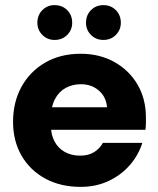

<svg xmlns="http://www.w3.org/2000/svg" viewBox="-20 -718 616 750"><path d="M295 12Q217 12 157.5 -20Q98 -52 64.5 -109.5Q31 -167 31 -242Q31 -319 64 -379Q97 -439 156.5 -473.5Q216 -508 295 -508Q369 -508 426.5 -476Q484 -444 517 -388Q550 -332 550 -259Q550 -249 550 -236.5Q550 -224 548 -211H137V-299H398Q395 -339 366.5 -364Q338 -389 296 -389Q263 -389 236.5 -374.5Q210 -360 194.5 -330.5Q179 -301 179 -255V-226Q179 -192 193 -165.5Q207 -139 233 -124.5Q259 -110 293 -110Q326 -110 348 -124Q370 -138 382 -160H536Q521 -112 487 -73Q453 -34 404 -11Q355 12 295 12ZM193 -562Q165 -562 145.5 -581.5Q126 -601 126 -629Q126 -659 145.5 -678.5Q165 -698 193 -698Q223 -698 242.5 -678.5Q262 -659 262 -629Q262 -601 242.5 -581.5Q223 -562 193 -562ZM384 -562Q355 -562 335.5 -581.5Q316 -601 316 -629Q316 -659 335.5 -678.5Q355 -698 384 -698Q413 -698 432.5 -678.5Q452 -659 452 -629Q452 -601 432.5 -581.5Q413 -562 384 -562Z"/></svg>

Font: DM Sans 36pt Black
Style: Regular
Weight: 900
Designer: Colophon Foundry, Jonny Pinhorn
Foundry: Colophon Foundry
Version: Version 4.004;gftools[0.9.30]